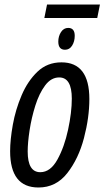

<svg xmlns="http://www.w3.org/2000/svg" viewBox="-20 -823 464 853"><path d="M412 -743 424 -803H189L177 -743ZM312 -664Q312 -699 283 -699Q263 -699 251 -680.5Q239 -662 239 -638Q239 -602 269 -602Q289 -602 300.5 -620.5Q312 -639 312 -664ZM377 -383Q377 -546 253 -546Q190 -546 146.5 -504.5Q103 -463 76 -399.5Q49 -336 37 -269Q25 -202 25 -151Q25 10 151 10Q229 10 279 -54Q329 -118 353 -209.5Q377 -301 377 -383ZM103 -150Q103 -189 111.5 -244.5Q120 -300 137 -354Q154 -408 180.5 -443.5Q207 -479 243 -479Q299 -479 299 -385Q299 -324 282.5 -247Q266 -170 235 -114Q204 -58 159 -58Q103 -58 103 -150Z"/></svg>

Font: Noto Sans Display Condensed
Style: Italic
Weight: 400
Width: 3
Designer: Monotype Design team
Foundry: Monotype Imaging Inc.
Version: 1.000